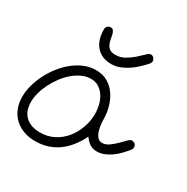

<svg xmlns="http://www.w3.org/2000/svg" viewBox="-188 -701 807 830"><g transform="rotate(30 215.0 -286.0)"><path d="M170.9 -389.2Q205.1 -389.2 230.2 -374Q255.4 -358.9 271.7 -334.5Q288.1 -310.1 296.1 -279.8Q304.2 -249.5 304.2 -219.7Q304.2 -210 305.9 -194.6Q307.6 -179.2 312.3 -164.8Q316.9 -150.4 325.7 -139.9Q334.5 -129.4 348.6 -129.4Q366.2 -129.4 382.3 -140.9Q398.4 -152.3 412.4 -166.3Q426.3 -180.2 437.5 -191.7Q448.7 -203.1 456.1 -203.1Q465.3 -203.1 472.2 -197.5Q479 -191.9 479 -182.1Q479 -172.9 473.1 -166.5Q461.4 -152.3 447.8 -137.9Q434.1 -123.5 418.2 -112.1Q402.3 -100.6 384.5 -93.3Q366.7 -85.9 347.2 -85.9Q325.7 -85.9 311.3 -96.2Q296.9 -106.4 284.7 -123Q270 -93.3 251.2 -69.1Q232.4 -44.9 209 -27.6Q185.5 -10.3 156.7 -0.7Q127.9 8.8 93.8 8.8Q62.5 8.8 36.1 -1Q9.8 -10.7 -9.3 -28.8Q-28.3 -46.9 -38.8 -72.8Q-49.3 -98.6 -49.3 -130.4Q-49.3 -157.7 -41.3 -187.7Q-33.2 -217.8 -18.8 -246.3Q-4.4 -274.9 15.9 -300.8Q36.1 -326.7 60.5 -346.4Q85 -366.2 113 -377.7Q141.1 -389.2 170.9 -389.2ZM260.7 -223.1Q260.7 -243.2 255.6 -264.9Q250.5 -286.6 239.5 -304.4Q228.5 -322.3 211.4 -334Q194.3 -345.7 170.9 -345.7Q147.9 -345.7 126 -335.7Q104 -325.7 84.2 -308.8Q64.5 -292 48.1 -270Q31.7 -248 19.8 -224.1Q7.8 -200.2 1.2 -175.8Q-5.4 -151.4 -5.4 -130.4Q-5.4 -83.5 21.2 -58.8Q47.9 -34.2 93.8 -34.2Q131.8 -34.2 162.6 -50.3Q193.4 -66.4 215.1 -93Q236.8 -119.6 248.8 -153.6Q260.7 -187.5 260.7 -223.1ZM110.8 -559.6Q110.8 -568.4 117.2 -574.7Q123.5 -581.1 132.3 -581.1Q142.1 -581.1 146.7 -574.2Q151.4 -567.4 153.8 -556.9Q156.2 -546.4 158.2 -534.4Q160.2 -522.5 165.3 -512Q170.4 -501.5 179.9 -494.6Q189.5 -487.8 207.5 -487.8Q233.4 -487.8 254.4 -500Q275.4 -512.2 292.2 -527.1Q309.1 -542 321.3 -554.2Q333.5 -566.4 341.8 -566.4Q351.1 -566.4 356.9 -559.1Q362.8 -551.8 362.8 -543.5Q362.8 -536.6 356.9 -529.8Q343.8 -515.1 327.6 -499.8Q311.5 -484.4 293 -472.2Q274.4 -460 254.4 -452.1Q234.4 -444.3 213.4 -444.3Q187 -444.3 167.7 -453.1Q148.4 -461.9 135.7 -477.3Q123 -492.7 116.9 -513.7Q110.8 -534.7 110.8 -559.6Z"/></g></svg>

Font: Helvetia Verbundene
Style: Regular
Weight: 400
Designer: Peter Wiegel, original typeface by Carl Albert Fahrenwaldt 1901
Foundry: Peter Wiegel
Version: Version 2.000